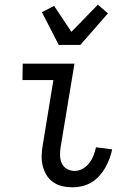

<svg xmlns="http://www.w3.org/2000/svg" viewBox="-20 -792 540 820"><path d="M290 8Q267 8 245.5 3Q224 -2 206.5 -14.5Q189 -27 178 -45.5Q167 -64 162 -85.5Q157 -107 158 -130Q159 -153 163 -175L208 -450H76L77 -520H298L239 -164Q236 -146 236.5 -128Q237 -110 244 -94.5Q251 -79 266 -70.5Q281 -62 299 -62Q317 -62 333.5 -71.5Q350 -81 361.5 -96Q373 -111 379.5 -128.5Q386 -146 390 -163L459 -154Q455 -134 447.5 -114Q440 -94 429.5 -75.5Q419 -57 404 -40.5Q389 -24 370.5 -13Q352 -2 331.5 3Q311 8 290 8ZM231 -600 159 -740 211 -767 285 -656 398 -772 441 -735 323 -600Z"/></svg>

Font: Iosevka
Style: Italic
Weight: 400
Italic angle: -9°
Monospace: yes
Designer: Belleve Invis
Foundry: Belleve Invis
Version: Version 32.5.0; ttfautohint (v1.8.4)